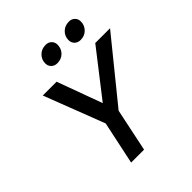

<svg xmlns="http://www.w3.org/2000/svg" viewBox="-249 -1092 1249 1249"><g transform="rotate(-45 376.0 -467.5)"><path d="M231 0 294 -297 133 -715H260L374 -404L616 -715H752L412 -296L350 0ZM349 -796Q324 -796 308 -811.5Q292 -827 292 -851Q292 -886 316.5 -910.5Q341 -935 379 -935Q404 -935 419.5 -919.5Q435 -904 435 -881Q435 -845 411 -820.5Q387 -796 349 -796ZM563 -796Q538 -796 522 -811.5Q506 -827 506 -851Q506 -886 530.5 -910.5Q555 -935 593 -935Q618 -935 633.5 -919.5Q649 -904 649 -881Q649 -845 624.5 -820.5Q600 -796 563 -796Z"/></g></svg>

Font: Wix Madefor Text SemiBold
Style: Italic
Weight: 600
Italic angle: -12°
Designer: Dalton Maag Ltd
Foundry: Dalton Maag Ltd
Version: Version 3.100